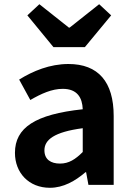

<svg xmlns="http://www.w3.org/2000/svg" viewBox="-20 -878 631 912"><path d="M217 14C281 14 337 -18 386 -60H389L400 0H520V-327C520 -489 447 -574 305 -574C217 -574 137 -541 71 -500L124 -403C176 -433 226 -456 278 -456C347 -456 371 -414 373 -359C148 -335 51 -272 51 -152C51 -57 117 14 217 14ZM265 -101C222 -101 191 -120 191 -164C191 -214 237 -251 373 -269V-156C338 -121 307 -101 265 -101ZM234 -654H383L508 -805L451 -858L311 -747H307L167 -858L110 -805Z"/></svg>

Font: Noto Sans T Chinese Bold
Style: Bold
Weight: 700
Designer: Ryoko NISHIZUKA (kana & ideographs); Paul D. Hunt (Latin, Greek & Cyrillic); Wenlong ZHANG (bopomofo); Sandoll Communica
Foundry: Adobe Systems Incorporated
Version: Version 1.000;PS 1;hotconv 1.0.78;makeotf.lib2.5.61930